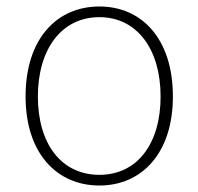

<svg xmlns="http://www.w3.org/2000/svg" viewBox="-20 -560 613 593"><path d="M287 13C417 13 514 -86 514 -262C514 -441 417 -540 287 -540C156 -540 59 -441 59 -262C59 -86 156 13 287 13ZM287 -20C170 -20 97 -115 97 -262C97 -408 170 -507 287 -507C403 -507 476 -408 476 -262C476 -115 403 -20 287 -20Z"/></svg>

Font: Noto Sans CJK JP Thin
Style: Regular
Weight: 250
Designer: Ryoko NISHIZUKA (kana & ideographs); Paul D. Hunt (Latin, Greek & Cyrillic); Wenlong ZHANG (bopomofo); Sandoll Communica
Foundry: Adobe Systems Incorporated
Version: Version 1.004;PS 1.004;hotconv 1.0.82;makeotf.lib2.5.63406